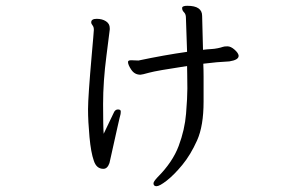

<svg xmlns="http://www.w3.org/2000/svg" viewBox="-20 -569 1040 663"><path d="M627 -549Q611 -549 609 -543V-540Q609 -533 615.5 -526.5Q622 -520 622 -508L626 -390Q548 -379 458 -360L433 -361Q422 -361 422 -355Q422 -345 433.5 -328Q445 -311 465 -311Q470 -311 495 -318Q520 -325 626 -341Q626 -326 626.5 -310.5Q627 -295 627 -263.5Q627 -232 622.5 -176.5Q618 -121 597 -65Q576 -9 524 43Q510 58 510 64Q510 74 520.5 74Q531 74 556 54.5Q581 35 609.5 0.5Q638 -34 660.5 -84Q683 -134 683 -218V-304Q683 -327 682 -349Q729 -355 772 -357Q804 -362 804 -376V-377Q803 -386 790 -397.5Q777 -409 765.5 -409Q754 -409 749 -407Q744 -405 732 -402.5Q720 -400 708 -399.5Q696 -399 681 -397L678 -514Q678 -549 627 -549ZM372 -178 338 -107Q336 -131 336 -209.5Q336 -288 347.5 -376Q359 -464 359 -467V-472Q359 -487 346 -495.5Q333 -504 314 -504Q295 -504 295 -492Q295 -487 299.5 -481.5Q304 -476 304 -467V-465Q304 -462 302 -439L297 -382Q284 -234 284 -192Q284 -150 289 -96Q294 -42 304 -14Q313 14 337 14Q351 14 358 -6Q359 -9 363.5 -30.5Q368 -52 374.5 -80Q381 -108 386 -131.5Q391 -155 393 -162Q395 -169 396 -173.5Q397 -178 397 -184.5Q397 -191 387 -191Q377 -191 372 -178Z"/></svg>

Font: LXGW WenKai TC
Style: Regular
Weight: 400
Designer: LXGW / Fontworks Inc.
Foundry: LXGW / Fontworks Inc.
Version: Version 1.330